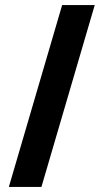

<svg xmlns="http://www.w3.org/2000/svg" viewBox="-20 -740 425 760"><path d="M144 0H15L226 -720H355Z"/></svg>

Font: Akshar
Style: Bold
Weight: 700
Designer: Tall Chai
Foundry: Tall Chai
Version: Version 1.000